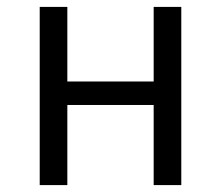

<svg xmlns="http://www.w3.org/2000/svg" viewBox="-20 -536 640 556"><path d="M95 -516H175V-300H425V-516H505V0H425V-232H175V0H95Z"/></svg>

Font: IBM Plaex Mono
Style: Regular
Weight: 400
Designer: Mike Abbink, Paul van der Laan, Pieter van Rosmalen
Foundry: Bold Monday
Version: Version 2.003